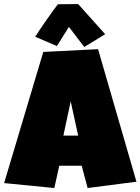

<svg xmlns="http://www.w3.org/2000/svg" viewBox="-36 -943 696 952"><path d="M640.6 -42 398.4 -10.7 369.1 -121.1H257.8L233.4 -10.7L-15.6 -35.2L178.7 -685.5L450.2 -699.2ZM351.6 -270.5 314.5 -440.4 278.3 -270.5ZM381.8 -710 305.7 -809.6 246.1 -714.8 138.7 -760.7Q147.9 -775.9 161.6 -796.1Q175.3 -816.4 190.4 -838.1Q205.6 -859.9 221.2 -881.6Q236.8 -903.3 251 -921.9L351.6 -922.9L485.4 -773.4Z"/></svg>

Font: Luckiest Guy RUS-BEL-UKR
Style: Regular
Weight: 400
Designer: Astigmatic (AOETI)
Foundry: Astigmatic (AOETI)
Version: Version 1.00 March 11, 2019, initial release